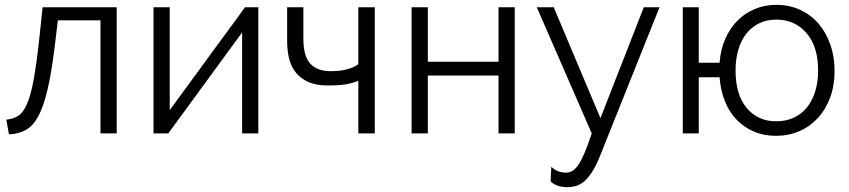

<svg xmlns="http://www.w3.org/2000/svg" viewBox="-20 -551 3507 793"><path d="M6 -57Q34 -59 55 -72.5Q76 -86 91.5 -121.5Q107 -157 118.5 -219Q130 -281 141 -380L156 -521H462V0H395V-467H219L205 -351Q192 -247 176 -179.5Q160 -112 138.5 -71.5Q117 -31 87 -14.5Q57 2 17 4Z M681 -96 992 -521H1047V0H980V-417L675 0H614V-521H681Z M1528 0H1460V-217Q1434 -207 1406.5 -202.5Q1379 -198 1333 -198Q1286 -198 1254.5 -212Q1223 -226 1203 -250Q1183 -274 1174.5 -307.5Q1166 -341 1166 -380V-521H1233V-392Q1233 -318 1262 -287.5Q1291 -257 1345 -257Q1387 -257 1416 -265.5Q1445 -274 1460 -286V-521H1528Z M1747 -296H2039V-521H2106V0H2039V-239H1747V0H1680V-521H1747Z M2257 138Q2272 152 2287 157Q2302 162 2319 162Q2332 162 2344.5 154.5Q2357 147 2369.5 128.5Q2382 110 2395 79Q2408 48 2424 0L2197 -521H2267L2460 -63L2639 -521H2704L2461 86Q2446 125 2430.5 151Q2415 177 2398.5 193Q2382 209 2363.5 215.5Q2345 222 2323 222Q2278 222 2254 198Z M2952 -292Q2956 -346 2975.5 -390.5Q2995 -435 3026 -466Q3057 -497 3098 -514Q3139 -531 3186 -531Q3240 -531 3284.5 -510.5Q3329 -490 3360.5 -453.5Q3392 -417 3409.5 -367Q3427 -317 3427 -259Q3427 -197 3408.5 -147.5Q3390 -98 3357.5 -63Q3325 -28 3281 -9Q3237 10 3185 10Q3135 10 3094 -7.5Q3053 -25 3022.5 -56.5Q2992 -88 2974 -133Q2956 -178 2952 -232H2866V0H2800V-521H2866V-292ZM3018 -260Q3018 -160 3064 -105Q3110 -50 3186 -50Q3226 -50 3258.5 -65Q3291 -80 3313 -107.5Q3335 -135 3347 -173.5Q3359 -212 3359 -260Q3359 -359 3311 -414.5Q3263 -470 3186 -470Q3147 -470 3116 -455Q3085 -440 3063 -412.5Q3041 -385 3029.5 -346Q3018 -307 3018 -260Z"/></svg>

Font: Oxford Sans
Style: Regular
Weight: 400
Designer: Matt McInerney, Pablo Impallari, Rodrigo Fuenzalida
Foundry: Matt McInerney, Pablo Impallari, Rodrigo Fuenzalida
Version: Version 3.000g; ttfautohint (v1.5) -l 8 -r 28 -G 28 -x 14 -D